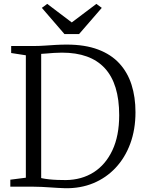

<svg xmlns="http://www.w3.org/2000/svg" viewBox="-20 -986 768 1014"><path d="M323.5 8Q304.5 7.5 283.5 6.2Q262.5 5 241 3.5Q219.5 2 198.8 1Q178 0 158.5 0H34.5V-37L116.5 -47.5V-694L39 -706V-743H157.5Q186 -743 215 -745Q244 -747 273.5 -748.8Q303 -750.5 332.5 -750.5Q429 -750.5 498 -724.5Q567 -698.5 610.5 -651Q654 -603.5 674.8 -538.2Q695.5 -473 695.5 -393.5Q695.5 -302 668 -227.5Q640.5 -153 590.5 -99.8Q540.5 -46.5 472.8 -18.5Q405 9.5 323.5 8ZM327.5 -35Q411.5 -36 474.8 -76.2Q538 -116.5 573.8 -192.8Q609.5 -269 609.5 -377.5Q609.5 -460.5 590.5 -522.5Q571.5 -584.5 533.5 -625.8Q495.5 -667 439 -687.5Q382.5 -708 307 -708Q284.5 -708 264 -706.5Q243.5 -705 226.5 -703.5Q209.5 -702 197.5 -701.5V-45.5Q218.5 -41 240.5 -38.8Q262.5 -36.5 284.2 -35.8Q306 -35 327.5 -35ZM320.5 -806 201 -944.5 229.5 -965.5 359 -867.5 489 -965.5 517.5 -944.5 397.5 -806Z"/></svg>

Font: Merriweather 48pt Light
Style: Regular
Weight: 300
Version: Version 2.100